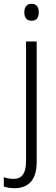

<svg xmlns="http://www.w3.org/2000/svg" viewBox="-56 -750 294 1010"><path d="M72 -686Q72 -706 81.5 -718Q91 -730 110 -730Q129 -730 138.5 -718Q148 -706 148 -686Q148 -641 110 -641Q72 -641 72 -686ZM22 240Q3 240 -11 237.5Q-25 235 -36 231V182Q-12 191 16 191Q81 191 81 100V-532H137V101Q137 172 106.5 206Q76 240 22 240Z"/></svg>

Font: Noto Sans Tamil SemiCondensed Light
Style: Regular
Weight: 300
Width: 4
Designer: Jelle Bosma - Monotype Design Team
Foundry: Monotype Imaging Inc.
Version: Version 2.004; ttfautohint (v1.8.4.7-5d5b)